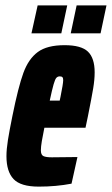

<svg xmlns="http://www.w3.org/2000/svg" viewBox="-20 -686 416 714"><path d="M4 -105Q4 -131 9.5 -165.5Q15 -200 26 -254Q48 -363 67 -415Q86 -467 120.5 -492.5Q155 -518 220 -518Q282 -518 307 -494Q332 -470 332 -417Q332 -390 326.5 -357Q321 -324 307 -254L298 -211H145Q139 -182 135.5 -161Q132 -140 132 -127Q132 -110 141.5 -105.5Q151 -101 173 -101L268 -102L246 -3Q189 8 124 8Q57 8 30.5 -20Q4 -48 4 -105ZM202 -312 205 -326Q215 -375 215 -388Q215 -396 212 -399Q209 -402 202 -402Q195 -402 190 -397Q185 -392 179.5 -373Q174 -354 165 -312ZM97 -562 120 -666H230L208 -562ZM243 -562 265 -666H376L354 -562Z"/></svg>

Font: Saira Ultra Condensed Black
Style: Italic
Weight: 900
Width: 1
Italic angle: -12°
Designer: Hector Gatti with collaboration of the Omnibus-Type team
Foundry: Omnibus-Type
Version: Version 1.001; ttfautohint (v1.8)